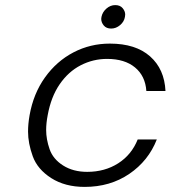

<svg xmlns="http://www.w3.org/2000/svg" viewBox="-20 -725 669 753"><path d="M416 -613Q397 -613 387 -625Q377 -637 377 -651Q377 -655 378 -659Q382 -678 397.5 -691.5Q413 -705 432 -705Q451 -705 461 -693Q471 -681 471 -668Q471 -664 470 -659Q467 -640 451 -626.5Q435 -613 416 -613ZM96 -273Q111 -358 156.5 -421.5Q202 -485 268 -519.5Q334 -554 411 -554Q512 -554 568.5 -504Q625 -454 629 -368H554Q550 -427 509.5 -460.5Q469 -494 400 -494Q345 -494 296.5 -469Q248 -444 214 -394.5Q180 -345 167 -273Q161 -242 161 -215Q161 -179 174.5 -140Q188 -101 227.5 -76Q267 -51 322 -51Q391 -51 443.5 -84.5Q496 -118 520 -178H595Q562 -94 487 -43Q412 8 312 8Q235 8 181 -26.5Q127 -61 108.5 -112Q90 -163 90 -209Q90 -239 96 -273Z"/></svg>

Font: Fz Poppins Light
Style: Italic
Weight: 300
Italic angle: -10°
Designer: Ninad Kale (Devanagari), Jonny Pinhorn (Latin)
Foundry: Indian Type Foundry
Version: Vit hóa bi Vntype.Com & FontZin.Com